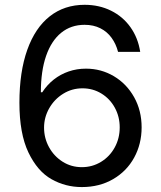

<svg xmlns="http://www.w3.org/2000/svg" viewBox="-20 -757 660 787"><path d="M59.6 -335.9Q59.6 -462.4 91.8 -552.7Q124 -643.1 184.1 -690.2Q244.1 -737.3 326.7 -737.3Q386.7 -737.3 435.3 -713.1Q483.9 -689 514.9 -645.3Q545.9 -601.6 554.7 -544.4H463.9Q455.6 -576.7 437.5 -601.8Q419.4 -627 391.4 -641.1Q363.3 -655.3 326.7 -655.3Q271 -655.3 230.7 -622.6Q190.4 -589.8 168.9 -527.8Q147.5 -465.8 147.5 -378.9H153.3Q172.9 -409.2 200.4 -430.9Q228 -452.6 261.5 -464.1Q294.9 -475.6 332.5 -475.6Q394.5 -475.6 446.8 -444.6Q499 -413.6 529.8 -358.6Q560.5 -303.7 560.5 -234.9Q560.5 -167 530 -111.1Q499.5 -55.2 443.6 -22.7Q387.7 9.8 315.4 9.8Q248 9.8 190.7 -22.7Q133.3 -55.2 96.4 -132.3Q59.6 -209.5 59.6 -335.9ZM470.7 -234.9Q470.7 -278.8 450.7 -315.4Q430.7 -352.1 395.8 -373.5Q360.8 -395 317.9 -395Q274.9 -395 238.8 -372.6Q202.6 -350.1 181.6 -313Q160.6 -275.9 160.6 -233.9Q160.6 -190.9 180.9 -153.8Q201.2 -116.7 236.6 -94.2Q272 -71.8 315.4 -71.8Q358.4 -71.8 394 -93.5Q429.7 -115.2 450.2 -152.6Q470.7 -189.9 470.7 -234.9Z"/></svg>

Font: Raveo Variable
Style: Regular
Weight: 400
Designer: Jakub Foglar, Rasmus Andersson (Inter)
Foundry: Jakubfoglar.com
Version: Version 1.000;Glyphs 3.2.3 (3260)